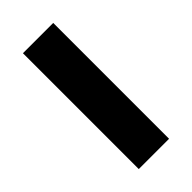

<svg xmlns="http://www.w3.org/2000/svg" viewBox="-181 -594 641 641"><g transform="rotate(-45 139.5 -273.5)"><path d="M211 0V-547H68V0Z"/></g></svg>

Font: Noto Sans Thai Looped SemiCondensed
Style: Bold
Weight: 700
Width: 4
Designer: Sasikarn Vongin, Ben Mitchell
Foundry: The Fontpad Ltd
Version: Version 1.001